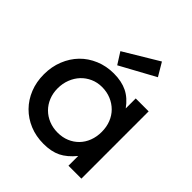

<svg xmlns="http://www.w3.org/2000/svg" viewBox="-221 -956 1114 1114"><g transform="rotate(45 336.0 -399.0)"><path d="M252 -683 465 -811 513 -730 297 -612ZM33 -274Q33 -337 54.5 -390.5Q76 -444 113.5 -482.5Q151 -521 203.5 -543Q256 -565 317 -565Q381 -565 427 -542.5Q473 -520 509 -470V-552H615V0H509V-80Q468 -30 424 -8.5Q380 13 317 13Q255 13 203 -8.5Q151 -30 113 -68.5Q75 -107 54 -159.5Q33 -212 33 -274ZM147 -273Q147 -234 160.5 -200.5Q174 -167 198.5 -142.5Q223 -118 256.5 -104.5Q290 -91 329 -91Q368 -91 400.5 -104.5Q433 -118 457 -142.5Q481 -167 494 -201Q507 -235 507 -275Q507 -316 493.5 -350Q480 -384 455.5 -408.5Q431 -433 397.5 -447Q364 -461 324 -461Q286 -461 253.5 -446.5Q221 -432 197.5 -407Q174 -382 160.5 -347.5Q147 -313 147 -273Z"/></g></svg>

Font: Involve SemiBold
Style: Regular
Weight: 600
Designer: Stefan Peev
Foundry: Context Ltd.
Version: Version 1.001